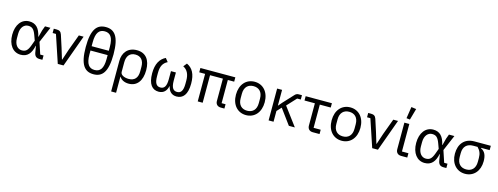

<svg xmlns="http://www.w3.org/2000/svg" viewBox="-19 -1792 7796 3004"><g transform="rotate(15 3879.0 -290.0)"><path d="M608 0V-70H554L491 -260L600 -516H512L485 -443L456 -332H452C424 -464 363 -528 257 -528C133 -528 50 -421 50 -258C50 -95 133 12 257 12C365 12 423 -55 450 -184H454L471 -83C481 -23 509 0 563 0ZM257 -59C194 -59 136 -114 136 -222V-294C136 -402 194 -457 257 -457C317 -457 351 -433 384 -343L415 -258L384 -173C351 -83 317 -59 257 -59Z M857 0H950L1137 -516H1060L965 -259L907 -84H902L849 -259L785 -457C770 -502 743 -516 699 -516H654V-446H708Z M1436 -752C1294 -752 1211 -658 1211 -370C1211 -82 1294 12 1436 12C1578 12 1661 -82 1661 -370C1661 -658 1578 -752 1436 -752ZM1297 -405V-468C1297 -625 1348 -683 1436 -683C1524 -683 1575 -625 1575 -468V-405ZM1436 -57C1348 -57 1297 -115 1297 -272V-335H1575V-272C1575 -115 1524 -57 1436 -57Z M1775 -296V200H1855V-59H1859C1886 -14 1940 12 2007 12C2139 12 2219 -89 2219 -262C2219 -430 2143 -528 1999 -528C1851 -528 1775 -424 1775 -296ZM1987 -60C1918 -60 1855 -89 1855 -137V-295C1855 -398 1906 -456 1994 -456C2082 -456 2133 -398 2133 -295V-221C2133 -118 2085 -60 1987 -60Z M2677 -217V-349H2597V-217C2597 -98 2561 -59 2502 -59C2443 -59 2407 -98 2407 -217V-269C2407 -377 2439 -436 2511 -472L2466 -528C2374 -484 2321 -392 2321 -242C2321 -63 2389 12 2492 12C2574 12 2619 -40 2635 -115H2639C2655 -40 2700 12 2782 12C2885 12 2953 -63 2953 -242C2953 -398 2901 -485 2808 -528L2763 -472C2833 -438 2867 -370 2867 -269V-217C2867 -98 2831 -59 2772 -59C2713 -59 2677 -98 2677 -217Z M3492 -70V-446H3595V-516H3029V-446H3124V0H3204V-446H3412V-82C3412 -36 3442 0 3497 0H3556V-70Z M3907 12C4045 12 4140 -94 4140 -258C4140 -422 4045 -528 3907 -528C3769 -528 3674 -422 3674 -258C3674 -94 3769 12 3907 12ZM3907 -59C3821 -59 3760 -112 3760 -221V-295C3760 -404 3821 -457 3907 -457C3993 -457 4054 -404 4054 -295V-221C4054 -112 3993 -59 3907 -59Z M4419 -246 4600 0H4697L4476 -296L4615 -446H4674V-516H4625C4597 -516 4579 -509 4559 -487L4406 -322L4356 -263H4352V-516H4272V0H4352V-174Z M4987 0H5097V-70H4982V-446H5159V-516H4734V-446H4902V-85C4902 -35 4932 0 4987 0Z M5457 12C5595 12 5690 -94 5690 -258C5690 -422 5595 -528 5457 -528C5319 -528 5224 -422 5224 -258C5224 -94 5319 12 5457 12ZM5457 -59C5371 -59 5310 -112 5310 -221V-295C5310 -404 5371 -457 5457 -457C5543 -457 5604 -404 5604 -295V-221C5604 -112 5543 -59 5457 -59Z M5950 0H6043L6230 -516H6153L6058 -259L6000 -84H5995L5942 -259L5878 -457C5863 -502 5836 -516 5792 -516H5747V-446H5801Z M6404 -585 6456 -769 6376 -780 6347 -592ZM6518 0V-70H6413V-516H6333V-85C6333 -35 6363 0 6418 0Z M7151 0V-70H7097L7034 -260L7143 -516H7055L7028 -443L6999 -332H6995C6967 -464 6906 -528 6800 -528C6676 -528 6593 -421 6593 -258C6593 -95 6676 12 6800 12C6908 12 6966 -55 6993 -184H6997L7014 -83C7024 -23 7052 0 7106 0ZM6800 -59C6737 -59 6679 -114 6679 -222V-294C6679 -402 6737 -457 6800 -457C6860 -457 6894 -433 6927 -343L6958 -258L6927 -173C6894 -83 6860 -59 6800 -59Z M7595 -446H7733V-516H7467C7309 -516 7222 -410 7222 -252C7222 -94 7317 12 7455 12C7593 12 7688 -94 7688 -252C7688 -349 7661 -408 7595 -439ZM7467 -446H7537C7581 -401 7602 -356 7602 -283V-221C7602 -112 7541 -59 7455 -59C7369 -59 7308 -112 7308 -221V-283C7308 -392 7369 -446 7467 -446Z"/></g></svg>

Font: Braiins Sans
Style: Regular
Weight: 400
Designer: Mike Abbink, Paul van der Laan, Pieter van Rosmalen, Jiri Chlebus, Lubos Buracinsky
Foundry: Bold Monday, Sudetype
Version: Version 1.000;hotconv 1.0.109;makeotfexe 2.5.65596